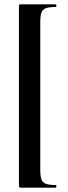

<svg xmlns="http://www.w3.org/2000/svg" viewBox="-20 -745 314 882"><path d="M76 -725H236Q239 -725 239 -719Q239 -713 236 -713Q205 -713 190 -707Q175 -701 170 -686.5Q165 -672 165 -642V34Q165 64 170 78.5Q175 93 190 99Q205 105 236 105Q239 105 239 111Q239 117 236 117H76Q70 117 68.5 115Q67 113 67 106V-715Q67 -722 68.5 -723.5Q70 -725 76 -725Z"/></svg>

Font: Cormorant Unicase
Style: Bold
Weight: 700
Designer: Christian Thalmann (Catharsis Fonts)
Foundry: Catharsis Fonts
Version: Version 4.000